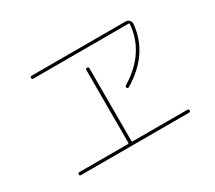

<svg xmlns="http://www.w3.org/2000/svg" viewBox="-120 -914 1241 1109"><g transform="rotate(-30 500.0 -360.0)"><path d="M179.7 -660.2Q169.9 -660.2 169.9 -669.9Q169.9 -679.7 179.7 -679.7H804.7Q819.3 -679.7 829.6 -669.9Q839.8 -660.2 838.9 -644.5Q821.3 -455.1 633.8 -341.8Q625 -336.9 620.1 -344.7Q615.2 -353.5 624 -359.4Q805.7 -470.7 820.3 -654.3Q820.3 -660.2 815.4 -660.2ZM139.6 -40Q129.9 -40 129.9 -49.8Q129.9 -59.6 139.6 -59.6H464.8Q469.7 -59.6 469.7 -65.4V-549.8Q469.7 -559.6 480 -559.6Q490.2 -559.6 490.2 -549.8V-65.4Q490.2 -60.5 495.1 -59.6H860.4Q870.1 -59.6 870.1 -49.8Q870.1 -40 860.4 -40Z"/></g></svg>

Font: Rounded-L Mgen+ 2m thin
Style: Regular
Weight: 100
Designer: [Source Han Sans]
Ryoko NISHIZUKA  (kana & ideographs); Paul D. Hunt (Latin, Greek & Cyrillic); Wenlong ZHANG  (bopomofo
Version: Version 1.059.20150602